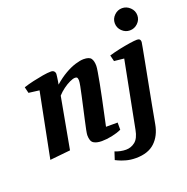

<svg xmlns="http://www.w3.org/2000/svg" viewBox="-157 -880 1179 1210"><g transform="rotate(-20 433.0 -275.0)"><path d="M39 10 125 -425 54 -434 44 -475Q74 -485 109.5 -493Q145 -501 177.5 -506.5Q210 -512 232 -512Q246 -512 253 -504.5Q260 -497 260 -486Q260 -481 258 -467.5Q256 -454 254 -440Q252 -426 250 -418Q289 -452 326.5 -473.5Q364 -495 397 -505Q430 -515 452 -515Q490 -515 502 -498Q514 -481 514 -448Q514 -437 509 -407Q504 -377 496 -334.5Q488 -292 478 -244.5Q468 -197 458 -150.5Q448 -104 440 -66H518V-18Q490 -5 453.5 2.5Q417 10 385 10Q351 10 331 -2.5Q311 -15 311 -56Q311 -65 316 -90.5Q321 -116 329 -151Q337 -186 345.5 -225Q354 -264 362 -299.5Q370 -335 375 -361.5Q380 -388 380 -398Q380 -406 377.5 -414.5Q375 -423 361 -423Q348 -423 325.5 -412.5Q303 -402 280 -385Q257 -368 239 -348L176 -4ZM551 184Q515 184 485 175.5Q455 167 437.5 158.5Q420 150 420 150L437 98Q454 105 472.5 109Q491 113 510 113Q544 113 571 91.5Q598 70 608 16L695 -431L629 -438L619 -479Q652 -489 690 -497Q728 -505 761 -510Q794 -515 811 -515Q834 -515 834 -492Q834 -490 827.5 -454.5Q821 -419 810 -361.5Q799 -304 786 -236Q773 -168 760 -99.5Q747 -31 737 25Q724 98 678.5 141Q633 184 551 184ZM790 -585Q760 -585 737.5 -607Q715 -629 715 -660Q715 -690 737.5 -712Q760 -734 790 -734Q820 -734 843 -712Q866 -690 866 -659Q866 -629 843.5 -607Q821 -585 790 -585Z"/></g></svg>

Font: Manuale
Style: Bold Italic
Weight: 700
Italic angle: -11°
Version: Version 1.002